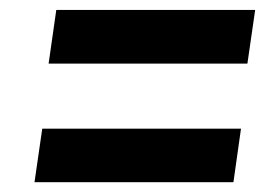

<svg xmlns="http://www.w3.org/2000/svg" viewBox="-20 -530 567 393"><path d="M486.4 -399.8H79.5L95.2 -509.6H502.3ZM457.8 -157H50.6L66.5 -266.7H473.3Z"/></svg>

Font: Merriweather Sans Variable Regular
Style: Italic
Weight: 300
Italic angle: -8°
Designer: Eben Sorkin
Foundry: Eben Sorkin
Version: Version 2.001